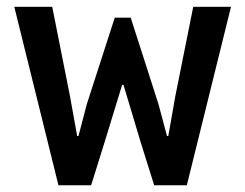

<svg xmlns="http://www.w3.org/2000/svg" viewBox="-20 -551 729 571"><path d="M153.8 0 22.5 -530.8H135.3L188 -265.6L209.5 -146.5H213.4L238.3 -241.7L321.3 -498.5H368.7L451.2 -241.7L476.6 -146.5H480.5L501.5 -265.6L554.7 -530.8H667L535.6 0H438.5L398.4 -127.9L347.2 -298.8H343.3L291 -127.9L251 0Z"/></svg>

Font: Reddit Sans Condensed SemiBold
Style: Regular
Weight: 600
Designer: Stephen Hutchings
Foundry: Reddit
Version: Version 1.014